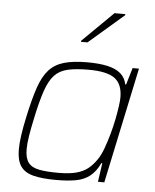

<svg xmlns="http://www.w3.org/2000/svg" viewBox="-53 -788 681 842"><g transform="rotate(5 287.0 -367.5)"><path d="M226 8Q163 8 124.5 -2Q86 -12 68.5 -38Q51 -64 51 -111Q51 -138 56 -173.5Q61 -209 71 -255Q88 -335 105.5 -386.5Q123 -438 149 -466.5Q175 -495 215.5 -506.5Q256 -518 317 -518Q369 -518 405.5 -510Q442 -502 463.5 -484Q485 -466 491 -436H495L517 -510H545L437 0H409L421 -83H417Q399 -45 373.5 -25Q348 -5 312 1.5Q276 8 226 8ZM232 -24Q280 -24 310.5 -32Q341 -40 362 -56.5Q383 -73 401 -100Q414 -119 425 -149Q436 -179 445.5 -213Q455 -247 461.5 -279.5Q468 -312 471.5 -338Q475 -364 475 -377Q475 -436 440.5 -461Q406 -486 326 -486Q271 -486 235 -478Q199 -470 176.5 -446.5Q154 -423 138 -377Q122 -331 106 -255Q96 -209 90.5 -174.5Q85 -140 85 -115Q85 -77 99.5 -57Q114 -37 146.5 -30.5Q179 -24 232 -24ZM281 -605 282 -610 417 -743H465L464 -738L310 -605Z"/></g></svg>

Font: Saira Thin
Style: Italic
Weight: 100
Italic angle: -12°
Designer: Hector Gatti with collaboration of the Omnibus-Type team
Foundry: Omnibus-Type
Version: Version 1.101